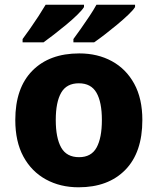

<svg xmlns="http://www.w3.org/2000/svg" viewBox="-20 -786 670 816"><path d="M585 -276Q585 -138 512.5 -64Q440 10 314 10Q236 10 175 -23.5Q114 -57 79.5 -120.5Q45 -184 45 -276Q45 -412 117.5 -485.5Q190 -559 317 -559Q395 -559 455.5 -526Q516 -493 550.5 -430Q585 -367 585 -276ZM217 -276Q217 -200 240 -159Q263 -118 316 -118Q368 -118 390.5 -159Q413 -200 413 -276Q413 -352 390 -392Q367 -432 315 -432Q263 -432 240 -392Q217 -352 217 -276ZM554 -756Q546 -743 525 -723Q504 -703 477.5 -681Q451 -659 425 -639Q399 -619 380 -606H292V-620Q306 -639 324 -664.5Q342 -690 360 -717Q378 -744 390 -766H554ZM337 -756Q329 -743 308.5 -723Q288 -703 261.5 -681Q235 -659 209 -639Q183 -619 165 -606H76V-620Q90 -639 108 -664.5Q126 -690 143.5 -717Q161 -744 174 -766H337Z"/></svg>

Font: Noto Sans Meetei Mayek ExtraBold
Style: Regular
Weight: 800
Designer: Monotype Design Team and Neelakash Kshetrimayum
Foundry: Monotype Imaging Inc.
Version: Version 2.002; ttfautohint (v1.8.4.7-5d5b)